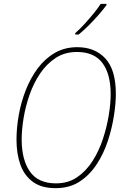

<svg xmlns="http://www.w3.org/2000/svg" viewBox="-20 -971 656 1001"><path d="M270 10Q197 10 152 -22.5Q107 -55 86.5 -112Q66 -169 66 -243Q66 -305 78 -372Q90 -439 114.5 -501.5Q139 -564 176.5 -614.5Q214 -665 265.5 -695Q317 -725 383 -725Q475 -725 529.5 -666Q584 -607 584 -481Q584 -432 574 -367.5Q564 -303 542.5 -237Q521 -171 484.5 -115Q448 -59 395.5 -24.5Q343 10 270 10ZM272 -15Q335 -15 382 -47Q429 -79 462.5 -131.5Q496 -184 516.5 -246.5Q537 -309 547 -370Q557 -431 557 -480Q557 -585 514 -642.5Q471 -700 381 -700Q318 -700 270.5 -669Q223 -638 189 -587.5Q155 -537 134 -476.5Q113 -416 103 -355.5Q93 -295 93 -244Q93 -138 136 -76.5Q179 -15 272 -15ZM372 -798Q396 -819 421.5 -847Q447 -875 469.5 -902.5Q492 -930 505 -951H535V-944Q519 -922 494.5 -894Q470 -866 442.5 -838.5Q415 -811 390 -791H373Z"/></svg>

Font: Noto Sans SemiCondensed Thin
Style: Italic
Weight: 100
Width: 4
Italic angle: -12°
Designer: Monotype Design Team
Foundry: Monotype Imaging Inc.
Version: Version 2.013; ttfautohint (v1.8.4.7-5d5b)